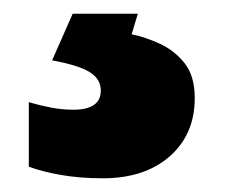

<svg xmlns="http://www.w3.org/2000/svg" viewBox="-20 -20 328 280"><path d="M264 123Q264 176 227.5 208Q191 240 130 240Q96 240 68 235Q40 230 22 223V129Q39 134 55 137Q71 140 87 140Q127 140 127 112Q127 95 110.5 85Q94 75 56 68L86 0H181L172 30Q192 34 213.5 44Q235 54 249.5 72.5Q264 91 264 123Z"/></svg>

Font: Noto Sans Lao Black
Style: Regular
Weight: 900
Designer: Monotype Design Team
Foundry: Monotype Imaging Inc.
Version: Version 2.003; ttfautohint (v1.8.4.7-5d5b)